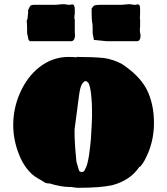

<svg xmlns="http://www.w3.org/2000/svg" viewBox="-20 -869 795 914"><path d="M331 23Q324 21 309 21Q271 21 215 4H208Q201 4 193 0Q191 -2 188 -3.5Q185 -5 181 -8L160 -20Q130 -37 107 -67.5Q84 -98 70 -135Q43 -203 43 -274Q43 -353 75 -426Q109 -503 166 -548Q229 -598 306 -598Q330 -598 343 -596Q343 -598 346 -598H349Q419 -598 474 -593Q521 -586 561 -564Q641 -511 676 -448Q713 -378 713 -283Q713 -188 668 -105L658 -89Q654 -83 653 -83L650 -78L643 -74Q600 -10 513 13Q455 25 353 25Q345 25 331 23ZM384 -61Q396 -79 404 -131Q405 -140 409 -171Q413 -202 414 -229Q418 -297 418 -313V-336V-344Q418 -380 415 -406Q412 -447 403 -471Q394 -483 389 -483Q379 -483 370 -468Q361 -453 356 -413L335 -253V-233V-220Q338 -178 338 -165L340 -141L343 -109Q343 -101 345 -95L356 -58Q357 -54 361.5 -52Q366 -50 370 -50Q379 -50 384 -61ZM116 -679 109 -711V-740L108 -760L107 -766Q107 -774 111 -779L114 -810V-813L113 -818Q117 -830 124 -841Q129 -846 142 -846H246Q271 -849 281 -849Q291 -849 294 -848Q297 -848 300 -847Q303 -846 307 -846H314Q316 -846 317.5 -847Q319 -848 321 -848H324Q336 -848 336 -823V-803Q334 -795 334 -783Q334 -782 334.5 -780Q335 -778 336 -776V-766V-754V-744V-723Q337 -715 337 -700Q337 -690 333 -682Q329 -674 321 -673H122ZM427 -679 421 -711V-740Q421 -756 418 -766V-771Q417 -773 417 -779Q417 -783 416.5 -792.5Q416 -802 416 -820Q416 -821 416.5 -822Q417 -823 416 -824V-828Q418 -830 421.5 -835.5Q425 -841 429 -843Q440 -846 454 -846H558Q585 -849 592 -849Q602 -849 606 -848Q608 -848 611 -847Q614 -846 619 -846H626Q628 -846 629.5 -847Q631 -848 633 -848H636Q643 -848 645 -841.5Q647 -835 647 -823V-810L646 -783Q646 -782 646 -780Q646 -778 647 -776V-766V-754V-744L646 -733V-723Q646 -715 647 -713Q649 -705 649 -700Q649 -674 633 -673H486Z"/></svg>

Font: Sigmar One
Style: Regular
Weight: 400
Designer: Vernon Adams
Foundry: Vernon Adams
Version: Version 2.000